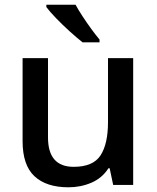

<svg xmlns="http://www.w3.org/2000/svg" viewBox="-20 -786 667 816"><path d="M546 -539V0H461L446 -71H441Q414 -29 368.5 -9.5Q323 10 271 10Q177 10 126.5 -37Q76 -84 76 -186V-539H184V-202Q184 -77 293 -77Q376 -77 407.5 -126Q439 -175 439 -267V-539ZM301 -766Q313 -744 331 -716.5Q349 -689 368 -663Q387 -637 403 -618V-606H331Q308 -624 277 -652Q246 -680 218.5 -708.5Q191 -737 177 -756V-766Z"/></svg>

Font: Noto Sans Lao Looped Medium
Style: Regular
Weight: 500
Designer: Mark Frömberg, Ben Mitchell
Foundry: The Fontpad Ltd
Version: Version 1.002; ttfautohint (v1.8.4.7-5d5b)